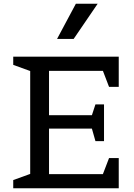

<svg xmlns="http://www.w3.org/2000/svg" viewBox="-20 -1010 717 1030"><path d="M617 0H51V-44L142 -77V-629L51 -662V-706H617V-544H565L532 -630H243V-392H473L492 -450H538V-253H492L473 -320H243V-76H532L565 -162H617ZM375 -801H286L387 -990H504Z"/></svg>

Font: Belgrano
Style: Regular
Weight: 400
Designer: Daniel Hernandez
Foundry: Daniel Hernndez
Version: Version 1.003